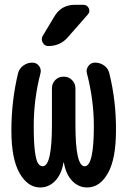

<svg xmlns="http://www.w3.org/2000/svg" viewBox="-20 -785 540 814"><path d="M150.4 9.8Q97.7 9.8 63 -50.8Q28.3 -111.3 28.3 -231.4Q28.3 -357.4 56.6 -474.6Q61.5 -494.1 78.6 -506.8Q95.7 -519.5 117.2 -519.5Q134.8 -519.5 145.5 -505.4Q156.2 -491.2 151.4 -473.6Q123 -364.3 123 -250Q123 -182.6 127.9 -144Q132.8 -105.5 141.1 -92.8Q149.4 -80.1 161.1 -80.1Q200.2 -80.1 200.2 -255.9V-410.2Q200.2 -431.6 214.4 -445.8Q228.5 -460 250 -460Q271.5 -460 285.6 -445.3Q299.8 -430.7 299.8 -410.2V-255.9Q299.8 -80.1 338.9 -80.1Q377.9 -80.1 377.9 -250Q377.9 -361.3 348.6 -473.6Q343.8 -490.2 354.5 -504.9Q365.2 -519.5 382.8 -519.5Q404.3 -519.5 421.4 -507.3Q438.5 -495.1 443.4 -474.6Q472.7 -356.4 471.7 -231.4Q471.7 -111.3 437.5 -50.8Q403.3 9.8 349.6 9.8Q313.5 9.8 286.6 -17.6Q259.8 -44.9 251 -94.7Q251 -96.7 250 -96.7Q249 -96.7 249 -94.7Q240.2 -44.9 213.4 -17.6Q186.5 9.8 150.4 9.8ZM296.9 -764.6H333Q349.6 -764.6 356.4 -750Q363.3 -735.4 351.6 -722.7L267.6 -627Q235.4 -589.8 184.6 -589.8Q168.9 -589.8 161.1 -604.5Q153.3 -619.1 161.1 -632.8L210.9 -715.8Q240.2 -764.6 296.9 -764.6Z"/></svg>

Font: Rounded Mgen+ 2m medium
Style: Regular
Weight: 500
Designer: [Source Han Sans]
Ryoko NISHIZUKA  (kana & ideographs); Paul D. Hunt (Latin, Greek & Cyrillic); Wenlong ZHANG  (bopomofo
Version: Version 1.059.20150602